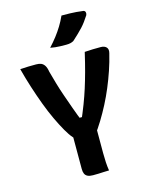

<svg xmlns="http://www.w3.org/2000/svg" viewBox="-136 -1026 873 1116"><g transform="rotate(-15 300.0 -468.0)"><path d="M379 1Q362 1 346.5 2Q331 3 315 3.5Q299 4 282 4Q262 4 250 -2Q238 -8 233 -19.5Q228 -31 228 -48Q228 -105 228 -163.5Q228 -222 228 -279H372Q372 -251 372 -221.5Q372 -192 372 -162.5Q372 -133 372 -104Q372 -77 373.5 -50.5Q375 -24 379 1ZM33 -701Q58 -703 82 -703.5Q106 -704 129 -704Q147 -704 159 -699Q171 -694 179.5 -681Q188 -668 192 -643Q202 -606 213 -568Q224 -530 238 -490Q252 -450 268 -405Q284 -360 305 -308L263 -339H336L294 -308Q318 -363 335 -407.5Q352 -452 365.5 -494.5Q379 -537 392.5 -586.5Q406 -636 421 -701Q446 -703 470 -703.5Q494 -704 518 -704Q540 -704 551.5 -692Q563 -680 557 -657Q545 -607 528.5 -558.5Q512 -510 492.5 -463.5Q473 -417 450.5 -373.5Q428 -330 403.5 -290Q379 -250 352 -214Q319 -214 298 -215Q277 -216 263.5 -218.5Q250 -221 241.5 -226.5Q233 -232 225 -241Q208 -260 188 -295Q168 -330 146.5 -375.5Q125 -421 105 -474.5Q85 -528 66.5 -585.5Q48 -643 33 -701ZM345 -940Q376 -940 396 -939.5Q416 -939 434 -937.5Q452 -936 475 -933Q484 -931 486.5 -923Q489 -915 485 -905Q472 -885 461 -870Q450 -855 437.5 -841.5Q425 -828 409.5 -813Q394 -798 373 -779Q364 -774 353.5 -771.5Q343 -769 328 -769Q307 -769 291.5 -769.5Q276 -770 262.5 -771.5Q249 -773 233 -776Q258 -803 278 -829Q298 -855 314.5 -882Q331 -909 345 -940Z"/></g></svg>

Font: Rec Mono Semicasual
Style: Bold
Weight: 700
Version: Version 1.085; ttfautohint (v1.8.4.7-5d5b)